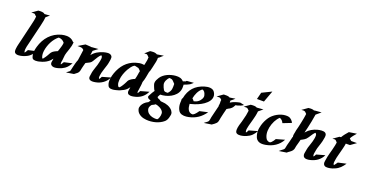

<svg xmlns="http://www.w3.org/2000/svg" viewBox="-42 -1718 5553 2918"><g transform="rotate(20 2734.5 -259.0)"><path d="M203.1 -493.7Q211.4 -528.8 218.8 -563Q226.1 -597.2 228 -633.3Q216.8 -638.7 207.5 -649.9Q205.1 -653.3 202.4 -656Q199.7 -658.7 196.3 -661.1L192.9 -663.1L185.1 -665Q173.3 -666.5 161.6 -665.3Q149.9 -664.1 138.2 -664.1L227.5 -727.5H226.1Q224.6 -727.5 225.3 -727.5Q226.1 -727.5 228 -728L229 -728.5Q231.4 -728.5 235.6 -728.8Q239.7 -729 243.2 -729Q243.7 -729 243.9 -729.2Q244.1 -729.5 244.6 -729.5Q247.1 -729.5 249.8 -729.7Q252.4 -730 254.9 -730Q263.7 -730.5 273.2 -730.2Q282.7 -730 292 -729Q306.2 -727.1 316.2 -723.4Q326.2 -719.7 335.9 -710.9L421.9 -717.8Q418.5 -715.3 415.5 -712.6Q412.6 -710 409.7 -707.5L404.8 -704.1L404.3 -703.6Q398.9 -699.7 395 -695.8Q388.2 -690.4 381.3 -683.8Q374.5 -677.2 367.7 -671.9L365.2 -669.9Q363.3 -643.1 358.6 -616.9Q354 -590.8 347.7 -564.5Q343.8 -541 337.6 -517.8Q331.5 -494.6 326.2 -471.7Q313.5 -417 300 -362.5Q286.6 -308.1 273.9 -253.4Q268.6 -228 261.7 -203.1Q254.9 -178.2 249.5 -152.8Q246.1 -135.3 243.4 -113.8Q240.7 -92.3 244.6 -73.7Q246.1 -63 252.4 -57.6Q262.7 -70.3 271 -85Q279.3 -99.6 285.6 -110.4L417 -139.6Q404.3 -117.7 390.9 -98.9Q377.4 -80.1 361.6 -64.2Q345.7 -48.3 326.4 -35.6Q307.1 -22.9 283.2 -13.2Q266.6 -6.3 249.3 -0.2Q231.9 5.9 213.9 8.8Q199.7 11.2 182.6 12.9Q165.5 14.6 149.9 11.7Q134.3 8.8 122.3 0Q110.4 -8.8 106.4 -27.3Q104.5 -37.1 105 -48.1Q105.5 -59.1 106.4 -68.8Q110.4 -106.9 119.6 -142.6Q128.9 -178.2 137.2 -214.8Q152.8 -285.2 170.2 -354.5Q187.5 -423.8 203.1 -493.7Z M895.5 -443.4Q895.5 -440.9 895.3 -437.7Q895 -434.6 894.5 -430.7Q894.5 -428.7 893.6 -424.8Q892.6 -416 891.1 -407.2Q889.6 -398.4 887.2 -390.1Q886.2 -385.3 884.5 -380.6Q882.8 -376 881.3 -371.1Q881.3 -370.1 880.9 -368.4Q880.4 -366.7 879.9 -365Q879.4 -363.3 879.4 -362.5Q879.4 -361.8 879.4 -363.3Q878.9 -362.3 878.9 -361.3Q878.4 -358.4 877.4 -355.2Q876.5 -352.1 875.5 -349.6Q869.6 -329.1 862.3 -308.6Q856 -290 849.4 -271Q842.8 -252 839.4 -232.4Q836.9 -218.8 836.4 -205.3Q835.9 -191.9 833.5 -178.2Q833.5 -174.8 833.5 -175Q833.5 -175.3 833 -171.9Q833 -169.4 832 -164.6Q832 -159.2 831.5 -156.7Q831.5 -153.3 831.1 -150.4Q830.6 -147.5 830.1 -144L828.6 -137.7Q828.1 -134.8 827.9 -132.3Q827.6 -129.9 827.1 -129.4L826.7 -126L824.7 -114.7Q823.7 -103.5 824 -94Q824.2 -84.5 830.1 -76.2Q838.4 -87.4 845.9 -99.4Q853.5 -111.3 861.3 -124L992.7 -153.3Q975.6 -124 956.1 -98.6Q936.5 -73.2 908.7 -53.7Q888.7 -39.6 866.5 -29.3Q844.2 -19 820.8 -12.2Q806.2 -7.8 792.2 -4.6Q778.3 -1.5 763.2 0Q751.5 1 739.5 -0.2Q727.5 -1.5 717 -5.9Q706.5 -10.3 698.5 -18.3Q690.4 -26.4 687 -38.6Q684.6 -46.4 685.1 -54.4Q685.5 -62.5 687 -70.6Q688.5 -78.6 690.2 -86.7Q691.9 -94.7 692.9 -102.5L694.3 -120.1Q681.2 -103 666.3 -87.2Q651.4 -71.3 632.8 -58.6Q607.4 -40.5 580.6 -29.3Q569.3 -23.9 558.6 -20.5Q555.7 -19.5 551 -17.6Q546.4 -15.6 542.5 -14.2Q538.6 -12.7 536.4 -12Q534.2 -11.2 536.6 -12.7Q538.6 -13.7 540.3 -14.6Q542 -15.6 543.9 -16.6Q536.1 -14.2 528.8 -11.7Q521.5 -9.3 513.7 -6.8Q503.9 -3.9 487.1 -0.7Q470.2 2.4 452.1 2.4Q434.1 2.4 418.5 -2Q402.8 -6.3 395.5 -18.1Q386.7 -33.7 383.8 -51.3Q382.8 -53.2 382.8 -54.7Q377 -70.8 376.5 -90.1Q376 -109.4 378.4 -128.9Q380.9 -148.4 385.5 -167.5Q390.1 -186.5 394.5 -202.6Q410.2 -258.3 436.5 -306.9Q462.9 -355.5 499.5 -394.5Q536.1 -433.6 583 -461.7Q629.9 -489.7 686.5 -504.4Q706.1 -509.3 727.3 -512.2Q748.5 -515.1 769.8 -514.4Q791 -513.7 811.5 -508.3Q832 -502.9 850.1 -492.2Q850.6 -492.2 853.8 -489.7Q856.9 -487.3 861.1 -484.1Q865.2 -481 869.1 -477.8Q873 -474.6 875 -472.7Q881.3 -466.3 885.5 -462.2Q889.6 -458 892.1 -454.1L905.3 -457Q902.8 -453.6 900.6 -450.4Q898.4 -447.3 896 -443.8ZM626.5 -192.9Q633.8 -202.6 644.3 -211.2Q654.8 -219.7 667.2 -226.8Q679.7 -233.9 692.9 -239.7Q706.1 -245.6 718.8 -251Q718.8 -251 719.2 -252Q724.6 -267.1 729.7 -281.5Q734.9 -295.9 738.8 -311Q742.7 -325.2 747.1 -338.6Q751.5 -352.1 753.9 -366.2Q754.9 -369.6 754.9 -374.3Q754.9 -378.9 755.9 -382.3Q756.8 -387.2 757.6 -391.8Q758.3 -396.5 757.3 -400.9Q739.7 -424.3 714.8 -436.8Q689.9 -449.2 660.6 -449.2Q631.3 -426.3 607.2 -395.8Q583 -365.2 564.9 -330.1Q546.9 -294.9 534.9 -257.3Q522.9 -219.7 518.1 -183.1Q514.6 -158.2 515.9 -133.1Q517.1 -107.9 525.4 -84Q527.8 -78.1 530.8 -72.5Q533.7 -66.9 539.6 -64.5L541 -64Q544.4 -66.9 547.4 -70.3Q550.3 -73.7 552.7 -76.7Q565.4 -91.8 576.2 -108.6Q586.9 -125.5 597.2 -142.6Q604 -155.3 611.1 -168.2Q618.2 -181.2 626.5 -192.9ZM880.9 -373Q880.4 -372.6 880.4 -372.1V-370.1Q880.4 -372.1 880.9 -373Z M1065.4 -7.3 1067.9 -8.8 1064.9 -7.3 945.3 11.2Q955.1 1 966.6 -6.6Q978 -14.2 989.3 -23.4Q992.7 -26.9 993.7 -27.6Q994.6 -28.3 997.1 -32.2L999 -37.1Q1000 -39.1 1001.5 -43.7Q1002.9 -48.3 1003.4 -50.8Q1006.3 -62 1008.5 -73Q1010.7 -84 1013.2 -94.7Q1021.5 -128.4 1030 -161.9Q1038.6 -195.3 1052.2 -227.5Q1058.6 -271 1064.5 -313.5Q1070.3 -356 1076.2 -398.9Q1068.8 -405.8 1062 -412.4Q1055.2 -418.9 1046.4 -421.4Q1028.3 -426.8 1009.5 -426Q990.7 -425.3 972.2 -426.3Q999 -442.4 1025.6 -458.5Q1052.2 -474.6 1079.1 -490.2Q1099.1 -489.3 1118.7 -488Q1138.2 -486.8 1158.2 -485.4Q1162.1 -485.4 1166.3 -484.6Q1170.4 -483.9 1173.8 -481.4L1176.8 -483.4L1288.1 -492.2Q1269 -478 1250.2 -463.6Q1231.4 -449.2 1212.9 -435.1L1202.6 -361.8Q1235.8 -404.8 1281.2 -432.1Q1326.7 -459.5 1379.4 -473.6Q1393.6 -477.1 1410.4 -480.7Q1427.2 -484.4 1444.3 -484.9Q1461.4 -485.4 1477.1 -480.7Q1492.7 -476.1 1504.4 -463.4Q1515.1 -451.7 1516.1 -435.8Q1517.1 -419.9 1515.1 -404.8Q1515.1 -403.8 1514.6 -401.4Q1514.2 -398.9 1513.9 -396Q1513.7 -393.1 1513.2 -390.6Q1512.7 -388.2 1512.2 -386.7L1511.2 -379.9Q1510.7 -377.4 1510.3 -375Q1509.8 -372.6 1509.8 -371.6L1506.3 -352.5Q1504.4 -341.3 1502 -330.6Q1499.5 -319.8 1496.1 -308.6Q1486.3 -274.4 1474.4 -241.2Q1462.4 -208 1454.1 -173.3Q1452.6 -167.5 1450.2 -155.3Q1447.8 -143.1 1445.6 -129.6Q1443.4 -116.2 1442.4 -104.2Q1441.4 -92.3 1442.9 -86.9Q1443.8 -82.5 1446.3 -76.9Q1448.7 -71.3 1452.6 -67.4Q1460.9 -77.6 1467.5 -89.1Q1474.1 -100.6 1479.5 -112.3L1616.2 -150.9Q1602.1 -120.6 1581.3 -95.5Q1560.5 -70.3 1534.4 -51.3Q1508.3 -32.2 1477.8 -19.5Q1447.3 -6.8 1414.6 -1.5Q1403.3 0.5 1389.4 2.2Q1375.5 3.9 1361.6 3.2Q1347.7 2.4 1335.2 -2Q1322.8 -6.3 1314.5 -17.1Q1307.1 -26.4 1305.4 -36.4Q1303.7 -46.4 1304.7 -56.6Q1305.7 -66.9 1307.9 -77.1Q1310.1 -87.4 1311 -97.7Q1314 -126 1321.8 -152.8Q1329.6 -179.7 1338.6 -206.3Q1347.7 -232.9 1356.2 -259.5Q1364.7 -286.1 1369.6 -314Q1371.6 -324.7 1375 -340.3Q1378.4 -356 1379.2 -371.3Q1379.9 -386.7 1375.7 -399.4Q1371.6 -412.1 1359.4 -417.5Q1335.4 -395.5 1318.6 -369.1Q1301.8 -342.8 1285.2 -314.9Q1278.8 -304.2 1272.9 -294.4Q1267.1 -284.7 1258.8 -274.9Q1246.1 -261.2 1227.8 -251.5Q1209.5 -241.7 1192.9 -234.4Q1189 -231.9 1184.1 -229.5Q1179.2 -227.1 1173.8 -224.6Q1167 -201.7 1161.1 -179Q1155.3 -156.2 1149.9 -133.3Q1146 -117.7 1143.6 -101.8Q1141.1 -85.9 1134.3 -71.8Q1127 -54.7 1112.5 -42.5Q1098.1 -30.3 1084 -20.5L1075.7 -14.6Q1075.7 -14.2 1075.2 -14.2L1072.3 -12.2Q1074.2 -13.7 1075.7 -14.4Q1077.1 -15.1 1078.1 -16.1L1075.7 -14.6Q1075.7 -14.2 1075.2 -14.2L1068.4 -7.8ZM1078.1 -16.1Q1083 -20 1083 -20.5ZM1064.9 -7.3H1065.4Q1064.9 -6.8 1064.9 -6.8Q1064 -6.3 1064.9 -7.3ZM1000 -37.1Q1000 -37.6 1000.2 -37.8Q1000.5 -38.1 1000.5 -38.6Q1000.5 -38.1 1000.2 -37.8Q1000 -37.6 1000 -37.1Z M2035.6 -730.5Q2047.9 -731.9 2061 -733.4Q2074.2 -734.9 2087.4 -734.9Q2100.6 -734.9 2113.3 -732.9Q2126 -731 2137.7 -725.6Q2140.1 -724.1 2142.8 -722.7Q2145.5 -721.2 2147.9 -719.2L2256.3 -736.3Q2248 -729 2239.3 -721.9Q2230.5 -714.8 2222.2 -707Q2216.3 -702.1 2210 -695.6Q2203.6 -689 2196.8 -684.6L2186.5 -678.7L2182.1 -670.4Q2182.1 -669.4 2181.9 -667.2Q2181.6 -665 2181.6 -664.1Q2181.6 -660.2 2181.9 -655.8Q2182.1 -651.4 2181.6 -647L2181.2 -644Q2180.2 -626.5 2176.3 -608.9Q2172.4 -591.3 2168.5 -574.2Q2161.6 -543.9 2155.3 -513.9Q2148.9 -483.9 2140.6 -454.1Q2138.2 -445.8 2134.5 -439Q2130.9 -432.1 2128.9 -423.8Q2124.5 -401.9 2120.6 -379.6Q2116.7 -357.4 2112.3 -335.7Q2107.9 -314 2102.3 -292.7Q2096.7 -271.5 2088.4 -250.5Q2088.4 -234.9 2086.9 -218.8L2084 -191.4L2079.6 -160.2L2074.2 -119.1Q2073.2 -111.8 2071.8 -104.7Q2070.3 -97.7 2069.8 -90.6Q2069.3 -83.5 2070.6 -77.1Q2071.8 -70.8 2076.2 -65.9Q2091.3 -85.9 2101.6 -108.4L2238.3 -147Q2207.5 -82.5 2155.8 -44.9Q2104 -7.3 2032.7 4.9Q2022.5 6.8 2008.8 8.3Q1995.1 9.8 1981.9 8.3Q1968.8 6.8 1957 1.7Q1945.3 -3.4 1939 -15.1Q1934.6 -22.9 1933.3 -30.5Q1932.1 -38.1 1932.4 -45.4Q1932.6 -52.7 1934.1 -60.3Q1935.5 -67.9 1936.5 -76.2L1941.4 -112.3Q1928.2 -93.8 1913.1 -78.1Q1891.1 -55.2 1864.7 -40.8Q1838.4 -26.4 1809.6 -14.2Q1805.2 -12.2 1800.8 -10.5Q1796.4 -8.8 1792 -7.8Q1786.1 -5.9 1780.5 -4.4Q1774.9 -2.9 1769 -1.5Q1768.6 -1 1767.6 -1Q1767.1 -1 1766.6 -0.5H1766.1Q1752.4 3.4 1736.6 7.3Q1720.7 11.2 1704.6 12.7Q1688.5 14.2 1672.6 12.5Q1656.7 10.7 1643.1 3.9Q1630.4 -2.9 1623.5 -17.6Q1616.7 -32.2 1612.8 -45.4Q1606.9 -67.4 1606.7 -90.3Q1606.4 -113.3 1609.6 -136.5Q1612.8 -159.7 1618.9 -182.1Q1625 -204.6 1632.3 -225.1Q1648.9 -272 1672.6 -313.2Q1696.3 -354.5 1727.5 -388.2Q1758.8 -421.9 1798.3 -447.5Q1837.9 -473.1 1886.2 -488.8Q1915 -498 1944.1 -503.2Q1973.1 -508.3 2003.4 -504.9Q2008.8 -503.9 2013.9 -503.4Q2019 -502.9 2024.4 -502Q2028.3 -520 2032.5 -537.6Q2036.6 -555.2 2039.6 -573.2Q2041 -580.1 2042.2 -587.2Q2043.5 -594.2 2043.5 -600.6Q2043.9 -608.9 2044.2 -616.5Q2044.4 -624 2046.4 -631.3Q2036.1 -642.1 2026.1 -653.1Q2016.1 -664.1 2002 -669.9Q1992.2 -669.4 1982.7 -668.9Q1973.1 -668.5 1963.4 -667.5ZM1982.9 -331.5Q1985.4 -346.2 1987.3 -361.6Q1989.3 -377 1994.1 -391.1Q1987.3 -398.4 1981 -406Q1974.6 -413.6 1966.8 -420.4Q1962.9 -424.8 1956.1 -428.2Q1954.6 -429.2 1950.7 -430.9Q1946.8 -432.6 1948.7 -432.1Q1951.7 -431.2 1954.3 -430.2Q1957 -429.2 1959.5 -428.2Q1960 -427.7 1959.2 -428Q1958.5 -428.2 1957.5 -428.7L1954.1 -429.7L1951.7 -430.2Q1947.8 -431.2 1944.1 -431.6Q1940.4 -432.1 1936.5 -433.1Q1924.3 -435.5 1912.1 -439Q1899.9 -442.4 1887.2 -440.9Q1860.8 -424.3 1841.3 -397.9Q1821.8 -371.6 1806.2 -345.2Q1782.7 -303.7 1766.6 -257.3Q1750.5 -210.9 1746.1 -163.1Q1744.1 -141.1 1745.6 -118.7Q1747.1 -96.2 1756.8 -75.7Q1760.7 -67.4 1763.4 -63.2Q1766.1 -59.1 1768.8 -57.1Q1771.5 -55.2 1774.9 -54.7Q1778.3 -54.2 1783.7 -52.7Q1791.5 -59.1 1799.1 -68.1Q1806.6 -77.1 1813.5 -86.9Q1820.3 -96.7 1826.2 -106.7Q1832 -116.7 1837.4 -125.5Q1839.8 -129.4 1843.8 -137Q1847.7 -144.5 1850.1 -148.9L1851.6 -151.4Q1851.6 -151.9 1852.5 -153.8Q1853.5 -155.8 1854.7 -158.2Q1856 -160.6 1857.2 -162.8Q1858.4 -165 1859.4 -166.5Q1862.8 -174.8 1866.9 -183.3Q1871.1 -191.9 1877 -198.7Q1883.8 -207 1894.3 -215.3Q1904.8 -223.6 1917 -231.2Q1929.2 -238.8 1941.9 -244.9Q1954.6 -251 1966.3 -255.4Q1971.7 -273.9 1975.6 -292.7Q1979.5 -311.5 1982.9 -331.5ZM2177.7 -673.3Q2172.9 -670.4 2168.5 -668Q2164.1 -665.5 2161.4 -663.8Q2158.7 -662.1 2158.2 -661.9Q2157.7 -661.6 2160.6 -663.1ZM2180.7 -664.6Q2180.7 -662.6 2180.4 -661.6Q2180.2 -660.6 2180.7 -661.6Z M2825.7 -504.9Q2814 -495.1 2803 -484.4Q2792 -473.6 2779.3 -465.3Q2760.3 -454.1 2740 -446Q2719.7 -438 2699.2 -429.7Q2696.8 -428.7 2694.1 -428.5Q2691.4 -428.2 2689 -427.2Q2689.5 -403.8 2689.9 -381.3Q2690.4 -358.9 2683.6 -335.9Q2671.9 -293 2642.3 -260.7Q2612.8 -228.5 2574 -206.8Q2535.2 -185.1 2491 -173.8Q2446.8 -162.6 2405.3 -162.1L2386.7 -127Q2385.7 -125 2383.5 -121.1Q2381.3 -117.2 2382.3 -114.7Q2383.3 -111.3 2385.3 -108.4Q2387.2 -105.5 2389.6 -102.5Q2397.9 -95.7 2409.2 -93Q2420.4 -90.3 2429.2 -84Q2431.6 -82.5 2435.1 -79.8Q2438.5 -77.1 2439.9 -74.2V-73.7Q2447.8 -70.3 2454.6 -69.3Q2460 -68.8 2465.3 -68.6Q2470.7 -68.4 2476.1 -67.4Q2498.5 -66.4 2522 -61.8Q2545.4 -57.1 2567.4 -48.3Q2589.4 -39.6 2608.9 -26.4Q2628.4 -13.2 2643.1 4.4Q2652.8 16.6 2659.4 32Q2666 47.4 2665 63.5Q2664.6 68.8 2663.6 74.5Q2662.6 80.1 2661.6 85.4Q2660.6 90.3 2659.7 93.3V93.8L2658.2 99.1Q2656.7 105.5 2655.5 111.6Q2654.3 117.7 2652.3 123.5Q2647 142.1 2637.2 159.2Q2627.4 176.3 2612.8 189.5Q2585.4 213.4 2552 230.2Q2518.6 247.1 2482.4 256.8Q2446.3 266.6 2408.9 269.8Q2371.6 272.9 2335.9 270Q2314 268.1 2291 262.7Q2268.1 257.3 2247.6 247.1Q2227.1 236.8 2210.2 221.7Q2193.4 206.5 2182.6 185.5Q2176.3 172.9 2172.9 159.2Q2169.4 145.5 2170.9 131.3Q2172.9 116.2 2179.2 101.3Q2185.5 86.4 2195.1 72.8Q2204.6 59.1 2216.3 47.6Q2228 36.1 2240.2 27.8Q2249.5 21.5 2258.1 16.8Q2266.6 12.2 2275.9 7.8L2277.8 4.9Q2282.2 -3.4 2288.3 -10Q2294.4 -16.6 2301.3 -22.9Q2298.3 -25.4 2295.2 -27.8Q2292 -30.3 2287.1 -32.7Q2279.8 -35.2 2272.9 -38.1Q2266.1 -41 2260.3 -44.9Q2254.4 -48.8 2250.2 -54.4Q2246.1 -60.1 2244.1 -68.4Q2243.2 -75.2 2247.1 -82.8Q2251 -90.3 2253.9 -96.2L2257.8 -103L2259.3 -105.5L2261.2 -109.4L2273.9 -133.3Q2281.7 -147 2289.6 -159.9Q2297.4 -172.9 2307.1 -185.1Q2301.8 -191.4 2296.4 -200.2Q2291 -210.4 2286.6 -220.9Q2282.2 -231.4 2277.8 -242.2L2274.4 -251L2269 -265.6Q2266.6 -273.4 2264.4 -281.2Q2262.2 -289.1 2262.2 -296.9Q2262.2 -322.3 2273.7 -347.4Q2285.2 -372.6 2298.8 -392.6Q2317.4 -420.4 2344 -441.4Q2370.6 -462.4 2401.6 -477.1Q2432.6 -491.7 2466.1 -500.2Q2499.5 -508.8 2531.2 -511.2Q2570.8 -514.6 2602.8 -506.1Q2634.8 -497.6 2661.1 -468.3Q2676.3 -476.1 2682.6 -478.3Q2689 -480.5 2690.2 -479.5Q2691.4 -478.5 2690.2 -476.8Q2689 -475.1 2689.9 -475.6Q2690.9 -476.1 2695.8 -480.2Q2700.7 -484.4 2714.4 -496.1ZM2460.4 21.5Q2429.2 4.4 2392.1 -1Q2389.6 1 2386.5 3.4Q2383.3 5.9 2380.4 7.8Q2377.4 9.8 2375.5 11Q2373.5 12.2 2374.5 11.2Q2371.1 13.7 2367.7 15.6Q2351.6 24.4 2338.9 29.8L2330.1 40Q2324.7 47.4 2320.6 55.2Q2316.4 63 2313 71.3Q2306.2 89.8 2310.3 108.6Q2314.5 127.4 2324.7 144Q2334 158.7 2347.2 169.7Q2360.4 180.7 2376.2 188.5Q2392.1 196.3 2409.2 200.4Q2426.3 204.6 2442.9 206.1Q2453.6 206.5 2466.6 207.3Q2479.5 208 2491.7 205.6Q2491.7 205.1 2492.2 205.1Q2496.1 201.2 2499 197Q2502 192.9 2505.9 188.5Q2511.2 177.7 2516.4 162.4Q2521.5 147 2523.9 130.9Q2526.4 114.7 2525.4 99.6Q2524.4 84.5 2518.1 73.2Q2508.3 55.7 2493.2 43Q2478 30.3 2460.4 21.5ZM2504.4 -226.6Q2524.4 -247.6 2534.2 -265.6Q2543.9 -283.7 2547.6 -302Q2551.3 -320.3 2551 -340.8Q2550.8 -361.3 2550.8 -387.2Q2541 -397 2532 -407.5Q2522.9 -418 2512.2 -427.7Q2508.3 -431.6 2504.2 -434.6Q2500 -437.5 2494.6 -439.9L2490.7 -441.9Q2483.9 -443.4 2472.7 -445.6Q2461.4 -447.8 2453.1 -447.8Q2440.4 -437.5 2429.4 -422.1Q2418.5 -406.7 2411.1 -389.2Q2403.8 -371.6 2401.6 -353.3Q2399.4 -335 2404.8 -318.8Q2410.6 -300.3 2418 -281.7Q2425.3 -263.2 2436 -247.1Q2440.4 -240.2 2445.1 -236.1Q2449.7 -231.9 2457.5 -229Q2459 -228.5 2461.4 -228Q2463.9 -227.5 2466.1 -227.3Q2468.3 -227.1 2469.5 -226.8Q2470.7 -226.6 2469.2 -226.6L2465.8 -227.1H2466.3Q2475.1 -226.1 2485.4 -225.8Q2495.6 -225.6 2504.4 -226.6ZM2304.2 -3.4Q2305.2 -3.9 2306.9 -4.4Q2308.6 -4.9 2309.1 -5.4ZM2456.5 -228.5Q2459 -228 2461.7 -227.5Q2464.4 -227.1 2465.8 -227.1ZM2487.8 -442.9Q2487.3 -443.4 2487.3 -443.4Q2486.8 -443.4 2487.8 -442.9ZM2439.5 -215.3Q2439 -214.8 2438.5 -214.6Q2438 -214.4 2437.5 -213.4ZM2261.2 -108.9Q2261.2 -108.4 2261 -108.4Q2260.7 -108.4 2260.7 -107.9Q2261.2 -108.9 2261.2 -108.9ZM2437.5 -75.7Q2437 -75.7 2437.5 -75.2Z M2735.8 -206.1Q2735.8 -211.9 2739 -218Q2742.2 -224.1 2747.1 -229.5Q2768.1 -338.4 2830.1 -407.2Q2892.1 -476.1 2998.5 -507.8Q3018.1 -513.7 3040.8 -517.3Q3063.5 -521 3085.4 -519Q3107.4 -517.1 3126.5 -508.1Q3145.5 -499 3158.2 -479Q3174.3 -453.6 3178 -429.7Q3181.6 -405.8 3176 -383.5Q3170.4 -361.3 3157 -341.1Q3143.6 -320.8 3125.5 -303.2Q3107.4 -285.6 3086.2 -270.8Q3064.9 -255.9 3043.9 -244.6Q2997.1 -218.8 2945.8 -202.6L2910.6 -192.4Q2905.3 -190.9 2900.6 -189.5Q2896 -188 2890.6 -187L2874 -182.6Q2875 -158.2 2879.9 -133.3Q2884.8 -108.4 2896.2 -88.6Q2907.7 -68.8 2926.8 -57.4Q2945.8 -45.9 2974.6 -48.3Q2986.8 -54.7 2997.6 -64.2Q3008.3 -73.7 3017.6 -84.7Q3026.9 -95.7 3035.4 -107.2Q3043.9 -118.7 3051.8 -129.9L3183.1 -159.2Q3158.7 -125 3131.3 -97.2Q3104 -69.3 3072.5 -48.1Q3041 -26.9 3004.9 -12Q2968.8 2.9 2926.8 11.2Q2910.2 14.6 2891.4 16.6Q2872.6 18.6 2853.8 17.3Q2835 16.1 2817.1 10.7Q2799.3 5.4 2785.2 -6.3Q2773.9 -15.6 2765.6 -28.6Q2757.3 -41.5 2751.5 -55.7Q2745.6 -69.8 2742.2 -84.7Q2738.8 -99.6 2736.8 -113.8Q2734.9 -130.9 2735.4 -146.2Q2735.8 -161.6 2736.8 -178.2Q2737.8 -185.5 2736.8 -192.4Q2735.8 -199.2 2735.8 -206.1ZM2981 -454.1Q2960.4 -438.5 2944.8 -418.2Q2929.2 -397.9 2917.7 -374.5Q2906.2 -351.1 2898.2 -326.2Q2890.1 -301.3 2885.3 -276.4Q2888.7 -274.4 2893.1 -270Q2897.5 -265.6 2902.3 -260.3Q2907.2 -254.9 2911.4 -249.5Q2915.5 -244.1 2918 -240.7L2932.6 -245.1Q2931.6 -245.1 2932.9 -245.4Q2934.1 -245.6 2936.5 -246.3Q2939 -247.1 2941.7 -247.8Q2944.3 -248.5 2945.8 -249Q2954.6 -252 2963.9 -256.3Q2964.8 -256.8 2968.3 -258.8Q2971.7 -260.7 2973.6 -261.7Q2976.1 -262.7 2978 -264.2Q2980 -265.6 2982.4 -267.1Q2992.2 -273.9 2999.8 -281.2Q3007.3 -288.6 3014.6 -297.4Q3025.9 -311.5 3033.7 -327.9Q3041.5 -344.2 3042.5 -362.3Q3043.5 -368.2 3041.7 -374.8Q3040 -381.3 3038.6 -386.7Q3035.6 -398.4 3031 -409.7Q3026.4 -420.9 3019.5 -430.2Q3012.7 -439.5 3003.4 -446Q2994.1 -452.6 2981 -454.1ZM2950.2 -249Q2951.2 -249 2954.1 -250Q2955.1 -250.5 2956.5 -250.7Q2958 -251 2957 -251ZM2923.3 -238.3Q2925.8 -237.3 2927.5 -237.3Q2929.2 -237.3 2927.2 -237.8ZM2896 -188.5Q2895 -188 2895.8 -188.2Q2896.5 -188.5 2897.9 -189Q2897.5 -189 2897 -188.7Q2896.5 -188.5 2896 -188.5ZM2989.7 -268.1Q2989.3 -268.1 2989.3 -267.6Q2992.2 -269 2989.7 -268.1Z M3311.5 -493.2Q3317.4 -493.2 3324 -494.6Q3330.6 -496.1 3335.9 -493.7Q3339.8 -494.1 3342.8 -494.4Q3345.7 -494.6 3348.6 -494.6Q3351.6 -494.6 3355.7 -494.4Q3359.9 -494.1 3366.7 -494.1Q3393.1 -493.7 3412.1 -481L3502.4 -495.1Q3491.2 -485.4 3480.2 -474.4Q3469.2 -463.4 3456.5 -455.1Q3455.6 -454.1 3455.1 -454.1L3453.1 -452.1L3443.8 -446.3Q3439 -438 3439.5 -428.5Q3439.9 -418.9 3440.9 -409.2Q3457 -420.4 3475.8 -428.7Q3494.6 -437 3512.2 -443.4Q3527.3 -448.7 3541.3 -452.4Q3555.2 -456.1 3570.8 -459.5Q3573.2 -460 3576.7 -460.7Q3580.1 -461.4 3583.5 -462.4Q3586.9 -463.4 3590.8 -463.9Q3609.9 -459.5 3624.5 -456.5Q3630.9 -455.1 3636.7 -453.6Q3642.6 -452.1 3647.5 -451.2Q3652.8 -449.7 3657.7 -449.2Q3637.2 -433.6 3614.7 -424.3Q3592.3 -415 3567.4 -408.2Q3560.5 -405.8 3552.2 -404.8Q3543.9 -403.8 3537.1 -402.8Q3530.3 -391.1 3525.1 -381.6Q3520 -372.1 3514.2 -363.8Q3508.3 -355.5 3500.5 -347.9Q3492.7 -340.3 3481 -332Q3474.1 -326.7 3468 -323.7Q3461.9 -320.8 3453.1 -316.4L3452.1 -315.9Q3446.8 -312 3440.7 -308.3Q3434.6 -304.7 3427.7 -300.8Q3417 -261.2 3407.7 -221.2Q3398.4 -181.2 3389.6 -141.1Q3386.2 -125.5 3384.3 -110.4Q3382.3 -95.2 3377 -80.1Q3371.6 -63.5 3358.4 -50.3Q3345.2 -37.1 3332 -26.9L3306.6 -9.3Q3305.7 -8.3 3304.2 -7.1Q3302.7 -5.9 3300.8 -4.9L3298.8 -2.9L3297.4 -2.4Q3296.4 -2 3296.9 -2.4L3175.8 16.1Q3183.1 8.8 3191.2 2.9Q3199.2 -2.9 3207.5 -8.8Q3215.8 -14.6 3223.6 -21Q3231.4 -27.3 3237.8 -35.6Q3246.1 -51.8 3247.6 -69.6Q3249 -87.4 3253.4 -104.5Q3266.1 -150.4 3275.6 -196Q3285.2 -241.7 3297.9 -287.1L3300.8 -288.1Q3299.3 -293.5 3299.3 -300.3Q3299.3 -307.1 3300 -313.7Q3300.8 -320.3 3301.8 -326.2Q3302.7 -332 3303.2 -335.4Q3304.2 -344.2 3304 -352.5Q3303.7 -360.8 3303.2 -369.4Q3302.7 -377.9 3303 -386Q3303.2 -394 3305.7 -402.3Q3301.8 -407.7 3294.9 -413.6Q3288.1 -419.4 3283.7 -422.9Q3279.8 -426.8 3274.9 -428.2H3274.4Q3269 -429.7 3263.2 -429.7Q3252.4 -430.2 3241.9 -429.4Q3231.4 -428.7 3220.7 -428.7ZM3417 -430.7Q3421.9 -433.1 3426.3 -435.5Q3430.7 -438 3435.5 -440.4L3443.8 -446.3Q3438 -442.9 3431.9 -439.2Q3425.8 -435.5 3421.1 -433.1Q3416.5 -430.7 3414.8 -429.7Q3413.1 -428.7 3417 -430.7ZM3280.8 -426.3 3276.4 -427.7Q3277.8 -427.2 3279.8 -426.5Q3281.7 -425.8 3280.8 -426.3ZM3272.9 -429.2 3269.5 -430.7Q3268.1 -431.2 3272.9 -429.2Z M3721.7 -238.3Q3732.4 -276.4 3740.5 -314.2Q3748.5 -352.1 3752.4 -391.6Q3744.6 -399.9 3736.8 -408.4Q3729 -417 3718.8 -422.9Q3704.6 -426.8 3690.2 -425.3Q3675.8 -423.8 3661.1 -423.8L3752 -488.3Q3754.4 -488.3 3756.6 -488.3Q3758.8 -488.3 3761.2 -488.8Q3772 -489.7 3783.9 -490.5Q3795.9 -491.2 3807.9 -490.5Q3819.8 -489.7 3831.3 -487.1Q3842.8 -484.4 3853 -478.5L3957.5 -486.8L3889.6 -430.7Q3887.7 -411.6 3884.8 -392.3Q3881.8 -373 3877.9 -354.5Q3871.1 -320.8 3861.6 -288.6Q3852.1 -256.3 3843.8 -223.6Q3837.4 -198.2 3830.3 -173.6Q3823.2 -148.9 3819.8 -122.6Q3819.3 -117.7 3818.8 -109.9Q3818.4 -102.1 3818.8 -94Q3819.3 -85.9 3821.5 -78.4Q3823.7 -70.8 3828.1 -65.9Q3836.4 -75.7 3843 -87.4Q3849.6 -99.1 3855 -110.4L3991.7 -148.9Q3969.7 -104.5 3936.8 -72.3Q3903.8 -40 3857.4 -21Q3841.3 -14.2 3824.2 -8.1Q3807.1 -2 3789.6 0.5Q3776.9 2.9 3760.3 4.6Q3743.7 6.3 3728.3 4.2Q3712.9 2 3700.4 -5.9Q3688 -13.7 3683.6 -30.3Q3679.7 -45.9 3680.4 -64Q3681.2 -82 3684.3 -100.6Q3687.5 -119.1 3692.6 -137Q3697.8 -154.8 3702.6 -169.4Q3708.5 -186.5 3712.9 -203.9Q3717.3 -221.2 3721.7 -238.3ZM3838.9 -713.4 3992.2 -788.6 3923.8 -602.5H3810.5Z M4424.8 -166.5Q4405.8 -129.9 4379.2 -100.6Q4352.5 -71.3 4320.3 -49.8Q4288.1 -28.3 4251 -13.9Q4213.9 0.5 4173.3 7.8Q4144 13.2 4116.9 13.2Q4089.8 13.2 4067.1 4.6Q4044.4 -3.9 4027.1 -22.9Q4009.8 -42 4001 -75.2Q3998 -85.4 3996.1 -93.5Q3994.1 -101.6 3992.7 -108.9Q3991.2 -116.2 3990.5 -124.3Q3989.7 -132.3 3989.3 -143.1Q3988.3 -170.4 3992.9 -197Q3997.6 -223.6 4004.9 -249.5Q4025.9 -322.3 4068.8 -384.8Q4087.4 -411.6 4115 -435.5Q4142.6 -459.5 4174.8 -477.3Q4207 -495.1 4241.5 -505.6Q4275.9 -516.1 4308.6 -517.1Q4320.8 -517.6 4336.2 -516.8Q4351.6 -516.1 4363.3 -512.2Q4374 -508.3 4385 -501.2Q4396 -494.1 4405.8 -484.6Q4415.5 -475.1 4423.1 -464.1Q4430.7 -453.1 4435.1 -442.4L4299.3 -389.2Q4295.4 -399.4 4288.8 -409.7Q4282.2 -419.9 4273.7 -428.5Q4265.1 -437 4255.1 -443.4Q4245.1 -449.7 4234.9 -451.7Q4216.8 -436 4200.9 -414.6Q4185.1 -393.1 4172.1 -367.9Q4159.2 -342.8 4149.7 -315.2Q4140.1 -287.6 4134.5 -259.8Q4128.9 -231.9 4127.9 -205.1Q4127 -178.2 4130.9 -154.8Q4132.3 -144.5 4135.7 -131.8Q4139.2 -119.1 4144.3 -106.7Q4149.4 -94.2 4156.5 -83Q4163.6 -71.8 4172.9 -65.4Q4184.1 -57.1 4196.8 -53.2Q4209.5 -49.3 4223.1 -51.3Q4224.6 -52.2 4227.5 -54.2Q4230.5 -56.2 4233.4 -58.3Q4236.3 -60.5 4239 -62.5Q4241.7 -64.5 4243.2 -65.9Q4271 -94.7 4288.1 -127.9Z M4803.7 -746.6 4728.5 -683.1Q4720.2 -625 4708.5 -567.9Q4696.8 -510.7 4684.1 -453.6Q4679.7 -433.1 4674.1 -413.6Q4668.5 -394 4665 -373.5Q4665 -370.6 4664.6 -369.6L4672.9 -379.4Q4703.6 -416.5 4745.4 -440.7Q4787.1 -464.8 4833.5 -477.1Q4846.7 -480.5 4863.5 -483.6Q4880.4 -486.8 4897.5 -487.8Q4914.6 -488.8 4930.7 -486.6Q4946.8 -484.4 4958.5 -476.8Q4970.2 -469.2 4976.3 -455.3Q4982.4 -441.4 4980 -418.9Q4979 -411.1 4978.5 -403.3Q4978 -395.5 4975.6 -388.2Q4972.7 -365.2 4967 -343Q4961.4 -320.8 4954.8 -299.1Q4948.2 -277.3 4940.7 -255.4Q4933.1 -233.4 4926.8 -211.4Q4922.4 -195.8 4919.9 -180.7Q4917.5 -165.5 4914.6 -149.9Q4913.1 -141.1 4910.9 -130.9Q4908.7 -120.6 4908.2 -110.6Q4907.7 -100.6 4909.7 -91.3Q4911.6 -82 4918 -75.2Q4933.1 -93.8 4943.4 -116.7L5080.1 -155.3Q5066.4 -124.5 5046.1 -100.3Q5025.9 -76.2 5000.7 -57.6Q4975.6 -39.1 4946 -26.6Q4916.5 -14.2 4884.3 -6.8Q4871.6 -3.9 4856.4 -1.7Q4841.3 0.5 4826.2 -1Q4811 -2.4 4798.1 -8.5Q4785.2 -14.6 4777.3 -28.3Q4772 -38.1 4770.8 -48.3Q4769.5 -58.6 4770.5 -69.3Q4771.5 -80.1 4773.9 -90.6Q4776.4 -101.1 4777.8 -111.3Q4780.8 -127 4783.2 -142.3Q4785.6 -157.7 4790 -172.9Q4801.3 -211.4 4814.7 -248.8Q4828.1 -286.1 4835.4 -325.7Q4837.4 -335.4 4840.1 -350.6Q4842.8 -365.7 4842.5 -380.6Q4842.3 -395.5 4837.4 -407.5Q4832.5 -419.4 4819.3 -423.3Q4804.2 -408.7 4792.7 -392.3Q4781.2 -376 4770.5 -359.1Q4759.8 -342.3 4748.5 -325.7Q4737.3 -309.1 4723.6 -294.4Q4713.9 -284.7 4701.9 -276.9Q4689.9 -269 4677.7 -262.2L4657.7 -252L4655.3 -250.5L4651.9 -248.5L4645.5 -245.6Q4641.1 -227.5 4636.5 -210Q4631.8 -192.4 4627 -174.8L4617.7 -141.6Q4616.7 -137.7 4616 -134.3Q4615.2 -130.9 4614.3 -127Q4614.3 -126 4614 -125.2Q4613.8 -124.5 4613.8 -123.5Q4612.8 -117.7 4612.5 -116.7Q4612.3 -115.7 4611.3 -110.8Q4609.9 -103 4608.6 -95.2Q4607.4 -87.4 4604.5 -80.1Q4600.1 -67.9 4592.3 -57.6Q4584.5 -47.4 4574.5 -38.6Q4564.5 -29.8 4553.7 -22.2Q4543 -14.6 4533.2 -7.8Q4528.3 -3.9 4523.7 0Q4519 3.9 4515.1 8.3L4392.1 27.3Q4406.2 13.2 4422.4 1.7Q4438.5 -9.8 4454.1 -22.5L4462.9 -32.2Q4463.4 -33.7 4465.1 -36.6Q4466.8 -39.6 4467.8 -41.5L4470.2 -49.8Q4473.6 -63 4475.6 -76.4Q4477.5 -89.8 4481 -103Q4490.7 -139.6 4500.2 -174.8Q4509.8 -210 4517.6 -246.6L4521.5 -247.6Q4518.6 -255.4 4518.3 -264.6Q4518.1 -273.9 4519.3 -283Q4520.5 -292 4522.2 -300.5Q4523.9 -309.1 4525.4 -315.9Q4527.8 -326.2 4529.1 -336.2Q4530.3 -346.2 4532.2 -356Q4535.6 -371.1 4539.8 -385.7Q4543.9 -400.4 4547.4 -415Q4556.2 -454.1 4564.7 -492.7Q4573.2 -531.2 4580.1 -570.3Q4583.5 -588.9 4586.2 -607.2Q4588.9 -625.5 4591.3 -644Q4584.5 -651.4 4577.9 -658.2Q4571.3 -665 4563.5 -671.4L4554.7 -675.8Q4550.3 -676.8 4545.7 -677.7Q4541 -678.7 4539.6 -679.2Q4533.7 -679.7 4529.3 -679.2Q4524.9 -678.7 4519.5 -678.7Q4515.1 -677.7 4510.7 -677.7Q4506.3 -677.7 4502 -677.7L4592.8 -742.2Q4595.7 -742.2 4598.9 -742.4Q4602.1 -742.7 4605 -742.7Q4612.8 -744.1 4623.8 -744.6Q4634.8 -745.1 4646 -744.4Q4657.2 -743.7 4668 -741.2Q4678.7 -738.8 4687 -733.9Q4689.9 -735.4 4692.4 -737.8Z M5418.5 -626Q5397.5 -602.5 5376.5 -576.2Q5355.5 -549.8 5340.3 -520.5L5343.3 -522Q5350.6 -515.1 5357.4 -507.1Q5364.3 -499 5373 -493.7Q5377.9 -491.2 5383.5 -491.9Q5389.2 -492.7 5394.5 -492.2H5468.8L5377.9 -427.7Q5363.3 -427.7 5346.2 -427.2Q5329.1 -426.8 5311.5 -426.8L5310.1 -418.9Q5309.6 -415.5 5309.3 -412.6Q5309.1 -409.7 5308.1 -406.2V-404.8V-404.3Q5307.1 -398.9 5306.2 -393.8Q5305.2 -388.7 5304.2 -383.3Q5299.8 -361.8 5294.4 -341.3Q5289.1 -320.8 5283.7 -299.8Q5276.4 -269.5 5268.1 -240Q5259.8 -210.4 5252.9 -179.7Q5250.5 -167 5248.3 -154.8Q5246.1 -142.6 5244.6 -129.9Q5244.1 -127 5243.9 -124Q5243.7 -121.1 5242.7 -118.2Q5242.7 -116.2 5241.7 -113.3V-111.8Q5241.7 -111.3 5241.5 -110.8Q5241.2 -110.4 5241.2 -109.9V-109.4Q5239.7 -98.1 5240.5 -86.7Q5241.2 -75.2 5247.1 -64.9Q5250 -60.1 5252.9 -57.6Q5264.6 -71.3 5274.9 -85.4Q5285.2 -99.6 5295.4 -114.7L5426.8 -144Q5412.1 -122.1 5397.2 -103Q5382.3 -84 5365.5 -68.1Q5348.6 -52.2 5328.6 -39.1Q5308.6 -25.9 5283.2 -15.6Q5266.1 -8.3 5248.3 -2.2Q5230.5 3.9 5211.9 6.8Q5197.3 9.3 5180.7 11Q5164.1 12.7 5148.9 10.3Q5133.8 7.8 5121.8 -1Q5109.9 -9.8 5105 -27.8Q5101.1 -42 5103 -54.9Q5105 -67.9 5106.4 -82Q5110.4 -113.8 5117.2 -144Q5124 -174.3 5132.3 -205.1Q5142.1 -240.2 5151.1 -274.9Q5160.2 -309.6 5167.5 -344.7Q5169.9 -357.4 5171.9 -369.6Q5173.8 -381.8 5176.3 -394.5H5175.8Q5170.4 -400.4 5165.3 -407Q5160.2 -413.6 5153.8 -418.9Q5149.9 -423.3 5145 -426.3Q5144 -427.2 5143.6 -427.2Q5140.1 -428.2 5136.5 -429Q5132.8 -429.7 5131.3 -430.2Q5122.1 -429.7 5113 -428.7Q5104 -427.7 5094.7 -427.7L5184.6 -491.2H5181.6Q5180.7 -491.2 5181.9 -491.5Q5183.1 -491.7 5184.6 -491.7L5185.5 -492.2H5188.5Q5190.9 -492.2 5193.6 -492.4Q5196.3 -492.7 5197.3 -492.7Q5200.7 -492.7 5203.6 -493.2Q5206.5 -493.7 5210 -494.1Q5227.5 -524.9 5249.8 -552.7Q5272 -580.6 5295.4 -606.9ZM5241.7 -111.8Q5241.7 -110.8 5241.5 -110.6Q5241.2 -110.4 5241.2 -109.9Q5241.7 -115.7 5242.2 -117.9Q5242.7 -120.1 5242.7 -119.6Q5242.7 -119.1 5242.4 -117.2Q5242.2 -115.2 5241.7 -113.3V-112.8ZM5140.1 -429.7Q5139.2 -430.2 5138.7 -430.2Q5139.2 -429.7 5140.1 -429.7Z"/></g></svg>

Font: Autopia Bold Italic
Style: Bold Italic
Weight: 700
Italic angle: -104°
Designer: Antoine Gelgon
Foundry: Antoine Gelgon
Version: V.1.0